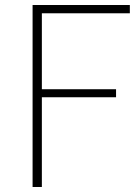

<svg xmlns="http://www.w3.org/2000/svg" viewBox="-20 -746 558 766"><path d="M110 0H147V-358H443V-390H147V-693H498V-726H110Z"/></svg>

Font: Harano Aji Gothic KR ExtraLight
Style: Regular
Weight: 250
Foundry: Masamichi Hosoda
Version: HaranoAjiGothicKR-ExtraLight version 20220220;ttx 4.29.1